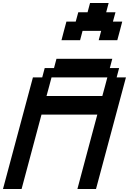

<svg xmlns="http://www.w3.org/2000/svg" viewBox="-20 -1270 866 1290"><path d="M500 0H625L826.2 -750H763.7L780.3 -812.5H717.8L734.4 -875H359.4L342.8 -812.5H280.3L263.7 -750H201.2L0 0H125Q147 -83 191.9 -250Q236.8 -417 258.8 -500H633.8Q611.3 -417 566.7 -250Q522 -83 500 0ZM667.5 -625H292.5Q298.3 -646 309.6 -687.7Q320.8 -729.5 326.2 -750H701.2Q695.8 -729.5 684.6 -687.5Q673.3 -645.5 667.5 -625ZM643.1 -1000H768.1Q773.9 -1020.5 784.9 -1062.3Q795.9 -1104 801.3 -1125H738.8L755.9 -1187.5H693.4L710 -1250H585L568.4 -1187.5H505.9L488.8 -1125H426.3Q420.4 -1104 409.4 -1062.3Q398.4 -1020.5 393.1 -1000H518.1L534.7 -1062.5H659.7Z"/></svg>

Font: Faithful 32x
Style: Oblique
Weight: 400
Foundry: Faithful Resource Pack
Version: Version 1.0; January 27, 2023